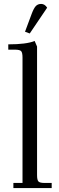

<svg xmlns="http://www.w3.org/2000/svg" viewBox="-20 -954 301 974"><path d="M22 -702.1V-729Q113.8 -729 155.8 -746.1L168 -717.8V-65.9Q168 -41 175 -33.4Q182.1 -25.9 207 -25.9H242.2V0H47.9V-25.9H94.2V-662.1Q94.2 -687 87.2 -694.6Q80.1 -702.1 55.2 -702.1ZM106.9 -793 141.1 -884.8Q151.4 -912.1 161.6 -923.1Q171.9 -934.1 189 -934.1Q207 -934.1 219.2 -915L130.9 -784.2Z"/></svg>

Font: Dihjauti
Style: Regular
Weight: 400
Designer: T. Christopher White
Version: Version 3.0.0